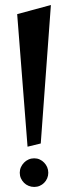

<svg xmlns="http://www.w3.org/2000/svg" viewBox="-20 -720 280 759"><path d="M181.2 -700.2 141.1 -152.8 88.9 -140.1 47.9 -664.1ZM170.9 -37.1Q170.9 -25.4 166.5 -15.1Q162.1 -4.9 154.5 2.7Q147 10.3 137 14.6Q127 19 115.2 19Q103.5 19 93 14.6Q82.5 10.3 75 2.7Q67.4 -4.9 62.7 -15.1Q58.1 -25.4 58.1 -37.1Q58.1 -48.8 62.7 -59.1Q67.4 -69.3 75 -77.1Q82.5 -85 93 -89.6Q103.5 -94.2 115.2 -94.2Q127 -94.2 137 -89.6Q147 -85 154.5 -77.1Q162.1 -69.3 166.5 -59.1Q170.9 -48.8 170.9 -37.1Z"/></svg>

Font: Redressed
Style: Regular
Weight: 400
Designer: Astigmatic (AOETI)
Foundry: Astigmatic (AOETI)
Version: Version 1.001